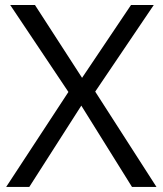

<svg xmlns="http://www.w3.org/2000/svg" viewBox="-20 -742 645 762"><path d="M601.1 0H503.9L302.7 -322.8L96.2 0H4.4L251.5 -377L20.5 -722.2H118.7L305.7 -433.1L500 -722.2H590.3L357.9 -378.4Z"/></svg>

Font: Oxygen
Style: Regular
Weight: 400
Designer: Vernon Adams
Foundry: Vernon Adams
Version: Version Release 0.2.3 webfont; ttfautohint (v0.93.3-1d66) -l